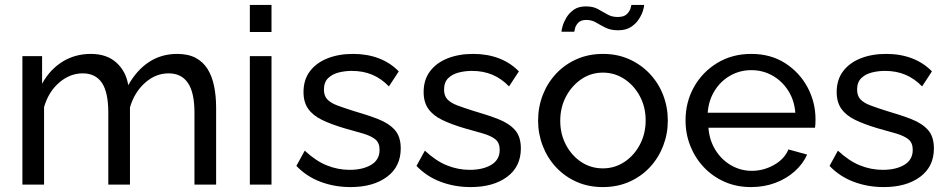

<svg xmlns="http://www.w3.org/2000/svg" viewBox="-20 -750 3848 780"><path d="M858 0H770V-292Q770 -374 743.5 -413Q717 -452 665 -452Q612 -452 569 -413.5Q526 -375 508 -314V0H420V-292Q420 -375 394 -413.5Q368 -452 316 -452Q264 -452 220.5 -414.5Q177 -377 159 -315V0H71V-522H151V-410Q183 -468 234 -499.5Q285 -531 349 -531Q414 -531 453 -495.5Q492 -460 501 -404Q536 -466 586 -498.5Q636 -531 700 -531Q745 -531 775.5 -514.5Q806 -498 824 -468.5Q842 -439 850 -399Q858 -359 858 -312Z M995 0V-522H1083V0ZM995 -620V-730H1083V-620Z M1404 10Q1339 10 1282 -11.5Q1225 -33 1184 -76L1218 -138Q1263 -96 1308 -78Q1353 -60 1400 -60Q1454 -60 1488 -80.5Q1522 -101 1522 -141Q1522 -170 1504.5 -184Q1487 -198 1455 -207.5Q1423 -217 1379 -229Q1325 -245 1288 -263Q1251 -281 1232 -308Q1213 -335 1213 -376Q1213 -426 1239 -460.5Q1265 -495 1310.5 -513Q1356 -531 1414 -531Q1472 -531 1519 -513Q1566 -495 1600 -460L1560 -399Q1529 -431 1492 -446.5Q1455 -462 1409 -462Q1382 -462 1356 -455.5Q1330 -449 1313 -432.5Q1296 -416 1296 -386Q1296 -361 1309.5 -346.5Q1323 -332 1349.5 -322Q1376 -312 1414 -300Q1473 -283 1516.5 -266Q1560 -249 1584 -222Q1608 -195 1608 -147Q1608 -73 1552 -31.5Q1496 10 1404 10Z M1892 10Q1827 10 1770 -11.5Q1713 -33 1672 -76L1706 -138Q1751 -96 1796 -78Q1841 -60 1888 -60Q1942 -60 1976 -80.5Q2010 -101 2010 -141Q2010 -170 1992.5 -184Q1975 -198 1943 -207.5Q1911 -217 1867 -229Q1813 -245 1776 -263Q1739 -281 1720 -308Q1701 -335 1701 -376Q1701 -426 1727 -460.5Q1753 -495 1798.5 -513Q1844 -531 1902 -531Q1960 -531 2007 -513Q2054 -495 2088 -460L2048 -399Q2017 -431 1980 -446.5Q1943 -462 1897 -462Q1870 -462 1844 -455.5Q1818 -449 1801 -432.5Q1784 -416 1784 -386Q1784 -361 1797.5 -346.5Q1811 -332 1837.5 -322Q1864 -312 1902 -300Q1961 -283 2004.5 -266Q2048 -249 2072 -222Q2096 -195 2096 -147Q2096 -73 2040 -31.5Q1984 10 1892 10Z M2429 10Q2370 10 2322 -11.5Q2274 -33 2239 -70.5Q2204 -108 2185 -157Q2166 -206 2166 -260Q2166 -315 2185 -364Q2204 -413 2239 -450.5Q2274 -488 2322.5 -509.5Q2371 -531 2430 -531Q2488 -531 2536 -509.5Q2584 -488 2619.5 -450.5Q2655 -413 2674 -364Q2693 -315 2693 -260Q2693 -206 2674 -157Q2655 -108 2620 -70.5Q2585 -33 2536.5 -11.5Q2488 10 2429 10ZM2256 -259Q2256 -205 2279.5 -161Q2303 -117 2342 -91.5Q2381 -66 2429 -66Q2477 -66 2516.5 -92Q2556 -118 2579.5 -162.5Q2603 -207 2603 -261Q2603 -315 2579.5 -359Q2556 -403 2516.5 -429Q2477 -455 2429 -455Q2381 -455 2342 -428.5Q2303 -402 2279.5 -358Q2256 -314 2256 -259ZM2491 -627Q2461 -627 2440 -637.5Q2419 -648 2401.5 -658.5Q2384 -669 2362 -669Q2340 -669 2329.5 -658Q2319 -647 2316 -635Q2313 -623 2313 -621H2261Q2261 -627 2265.5 -643.5Q2270 -660 2281 -678.5Q2292 -697 2311 -710.5Q2330 -724 2360 -724Q2389 -724 2408.5 -713.5Q2428 -703 2446.5 -692Q2465 -681 2489 -681Q2515 -681 2526.5 -692.5Q2538 -704 2541.5 -716Q2545 -728 2545 -730H2597Q2597 -724 2592.5 -708Q2588 -692 2576 -673Q2564 -654 2543.5 -640.5Q2523 -627 2491 -627Z M3031 10Q2972 10 2923.5 -11.5Q2875 -33 2839.5 -70.5Q2804 -108 2784.5 -157Q2765 -206 2765 -261Q2765 -335 2799 -396Q2833 -457 2893.5 -494Q2954 -531 3032 -531Q3111 -531 3169.5 -493.5Q3228 -456 3260.5 -395.5Q3293 -335 3293 -265Q3293 -255 3292.5 -245.5Q3292 -236 3291 -231H2858Q2862 -180 2886.5 -140.5Q2911 -101 2950 -78.5Q2989 -56 3034 -56Q3082 -56 3124.5 -80Q3167 -104 3183 -143L3259 -122Q3242 -84 3208.5 -54Q3175 -24 3129.5 -7Q3084 10 3031 10ZM2855 -292H3211Q3207 -343 3182 -382Q3157 -421 3118 -443Q3079 -465 3032 -465Q2986 -465 2947 -443Q2908 -421 2883.5 -382Q2859 -343 2855 -292Z M3570 10Q3505 10 3448 -11.5Q3391 -33 3350 -76L3384 -138Q3429 -96 3474 -78Q3519 -60 3566 -60Q3620 -60 3654 -80.5Q3688 -101 3688 -141Q3688 -170 3670.5 -184Q3653 -198 3621 -207.5Q3589 -217 3545 -229Q3491 -245 3454 -263Q3417 -281 3398 -308Q3379 -335 3379 -376Q3379 -426 3405 -460.5Q3431 -495 3476.5 -513Q3522 -531 3580 -531Q3638 -531 3685 -513Q3732 -495 3766 -460L3726 -399Q3695 -431 3658 -446.5Q3621 -462 3575 -462Q3548 -462 3522 -455.5Q3496 -449 3479 -432.5Q3462 -416 3462 -386Q3462 -361 3475.5 -346.5Q3489 -332 3515.5 -322Q3542 -312 3580 -300Q3639 -283 3682.5 -266Q3726 -249 3750 -222Q3774 -195 3774 -147Q3774 -73 3718 -31.5Q3662 10 3570 10Z"/></svg>

Font: Raleway Thin Medium
Style: Regular
Weight: 500
Version: Version 4.026